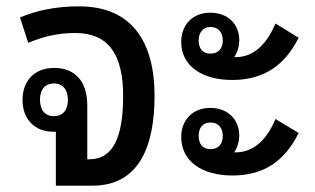

<svg xmlns="http://www.w3.org/2000/svg" viewBox="-20 -585 992 605"><path d="M156 0H272C421 0 467 -129 467 -283C467 -454 395 -565 229 -565C155 -565 96 -552 43 -530L69 -450C114 -469 160 -481 217 -481C319 -481 368 -417 368 -283C368 -155 338 -83 261 -83H255V-253C255 -330 215 -371 151 -371C89 -371 51 -331 51 -270C51 -210 89 -170 147 -170C150 -170 153 -170 156 -170ZM150 -219C121 -219 106 -239 106 -271C106 -302 121 -322 150 -322C178 -322 194 -302 194 -271C194 -238 178 -219 150 -219Z M712 -333C810 -333 877 -378 921 -466L848 -511C820 -444 778 -405 723 -405C722 -405 720 -405 718 -405C729 -421 734 -441 734 -458C734 -511 696 -545 643 -545C585 -545 551 -505 551 -453C551 -376 618 -333 712 -333ZM643 -416C620 -416 606 -431 606 -457C606 -483 620 -500 643 -500C667 -500 682 -484 682 -457C682 -431 667 -416 643 -416ZM712 -32C811 -32 877 -77 921 -166L848 -210C820 -143 778 -105 723 -105H718C729 -121 734 -141 734 -157C734 -210 696 -245 643 -245C585 -245 551 -205 551 -153C551 -76 618 -32 712 -32ZM643 -115C620 -115 606 -130 606 -157C606 -183 620 -199 643 -199C667 -199 682 -183 682 -157C682 -130 667 -115 643 -115Z"/></svg>

Font: Noto Sans Thai Looped SemiCondensed Medium
Style: Regular
Weight: 500
Width: 4
Designer: Sasikarn Vongin, Ben Mitchell
Foundry: The Fontpad Ltd
Version: Version 1.001